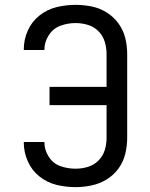

<svg xmlns="http://www.w3.org/2000/svg" viewBox="-20 -763 616 791"><path d="M291 8Q324 8 357 1Q390 -6 419 -23.5Q448 -41 468 -68.5Q488 -96 496 -129Q504 -162 504 -195V-540Q504 -574 496 -606.5Q488 -639 468 -666.5Q448 -694 419 -712Q390 -730 357 -736.5Q324 -743 291 -743Q251 -743 212.5 -733.5Q174 -724 142.5 -699Q111 -674 94.5 -637Q78 -600 78 -560V-557H163V-559Q163 -590 181 -618Q199 -646 229 -657Q259 -668 291 -668Q317 -668 342 -660.5Q367 -653 385.5 -634.5Q404 -616 411.5 -591Q419 -566 419 -540V-405H184V-330H419V-195Q419 -169 411.5 -144.5Q404 -120 385.5 -101.5Q367 -83 342 -75.5Q317 -68 291 -68Q259 -68 229 -78.5Q199 -89 181 -117Q163 -145 163 -176V-178H78V-175Q78 -136 94.5 -98.5Q111 -61 142.5 -36Q174 -11 212.5 -1.5Q251 8 291 8Z"/></svg>

Font: Iosevka Sparkle
Style: Regular
Weight: 400
Designer: Belleve Invis
Foundry: Belleve Invis
Version: Version 4.5.0; ttfautohint (v1.8.3)